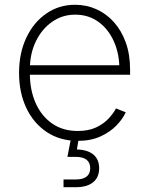

<svg xmlns="http://www.w3.org/2000/svg" viewBox="-20 -573 616 797"><path d="M302.7 11.7Q229 11.7 174.1 -24.9Q119.1 -61.5 89.1 -125.2Q59.1 -189 59.1 -270.5Q59.1 -352.1 89.1 -416Q119.1 -480 171.9 -516.6Q224.6 -553.2 292 -553.2Q338.4 -553.2 379.6 -534.9Q420.9 -516.6 452.4 -481.7Q483.9 -446.8 502 -397Q520 -347.2 520 -283.2V-262.7H86.9V-302.2H496.1L475.6 -286.6Q475.6 -350.1 452.6 -401.4Q429.7 -452.6 388.4 -482.4Q347.2 -512.2 292 -512.2Q238.3 -512.2 195.6 -481.9Q152.8 -451.7 128.4 -400.4Q104 -349.1 104 -286.1V-268.1Q104 -199.7 127.7 -145.8Q151.4 -91.8 196 -60.5Q240.7 -29.3 302.7 -29.3Q347.7 -29.3 379.2 -44.2Q410.6 -59.1 430.9 -81.1Q451.2 -103 461.4 -123L502 -106.9Q489.7 -79.6 463.4 -52.2Q437 -24.9 397 -6.6Q356.9 11.7 302.7 11.7ZM243.7 204.1V171.9H294.9Q324.7 171.9 339.6 159.9Q354.5 147.9 354.5 125Q354.5 102.5 339.6 90.3Q324.7 78.1 292.5 78.1H259.8L277.8 -14.2H307.1V0L299.3 47.4Q344.2 48.8 367.9 68.8Q391.6 88.9 391.6 125.5Q391.6 163.1 366.5 183.6Q341.3 204.1 294.9 204.1Z"/></svg>

Font: Inter ExtraLight
Style: Regular
Weight: 250
Designer: Rasmus Andersson
Foundry: rsms
Version: Version 4.001;git-66647c0bb